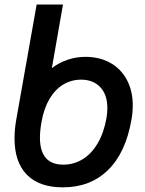

<svg xmlns="http://www.w3.org/2000/svg" viewBox="-20 -810 640 846"><path d="M44 -200Q44 -240.5 52 -285L141.5 -790H257.5L208.5 -510Q239.5 -533.5 277.5 -546.5Q315.5 -559.5 356 -559.5Q418.5 -559.5 465.8 -533.2Q513 -507 539 -458.2Q565 -409.5 565 -344.5Q565 -314.5 559 -281.5Q534 -137 456 -60.8Q378 15.5 257 15.5Q153 15.5 98.5 -40Q44 -95.5 44 -200ZM449 -289Q453 -310.5 453 -333.5Q453 -393.5 421.5 -426.2Q390 -459 337.5 -459Q294.5 -459 258.8 -437.5Q223 -416 198.2 -374.2Q173.5 -332.5 163 -273Q156 -233.5 156 -204Q156 -84.5 259 -84.5Q305 -84.5 344 -108.2Q383 -132 410.2 -178.2Q437.5 -224.5 449 -289Z"/></svg>

Font: JuliaMono SemiBold
Style: Italic
Weight: 600
Italic angle: -9°
Monospace: yes
Designer: cormullion
Foundry: corm
Version: Version 0.056; ttfautohint (v1.8.4)